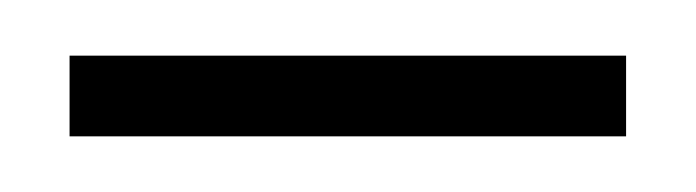

<svg xmlns="http://www.w3.org/2000/svg" viewBox="-20 -295 250 69"><path d="M5 -246V-275H205V-246Z"/></svg>

Font: Jost* Thin
Style: Regular
Weight: 200
Version: Version 3.7